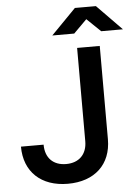

<svg xmlns="http://www.w3.org/2000/svg" viewBox="-62 -998 770 1056"><g transform="rotate(-5 322.5 -470.0)"><path d="M255 -810H376L449 -883L525 -810H645L508 -950H392ZM270 10C418 10 510 -76 510 -215V-730H385V-215C385 -143 341 -99 270 -99C198 -99 155 -143 155 -216H30C30 -77 122 10 270 10Z"/></g></svg>

Font: JetBrains Mono
Style: Bold
Weight: 558
Monospace: yes
Designer: Philipp Nurullin, Konstantin Bulenkov
Foundry: JetBrains
Version: Version 2.305